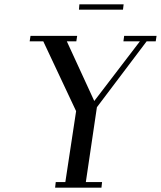

<svg xmlns="http://www.w3.org/2000/svg" viewBox="-20 -868 744 888"><path d="M117.2 -676.8 121.1 -702.1H336.9L333 -676.8H289.1L416 -400.9L627 -676.8H550.8L554.2 -702.1H704.1L700.2 -676.8H658.2L428.2 -372.1L377 -25.9H452.1L449.2 0H234.9L237.8 -25.9H282.2L332 -354L180.2 -676.8ZM345.2 -823.2 347.2 -848.1H551.8L548.8 -823.2Z"/></svg>

Font: Dehuti
Style: Bold-Italic
Weight: 700
Version: Version 1.2